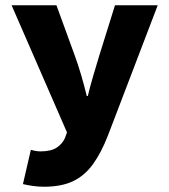

<svg xmlns="http://www.w3.org/2000/svg" viewBox="-20 -520 640 728"><path d="M147 188Q124 188 104 185Q84 182 67 178L97 48Q107 51 116 52.5Q125 54 133 54Q173 54 194.5 40Q216 26 226 4L234 -18L24 -500H194L264 -308Q277 -272 288 -234.5Q299 -197 309 -156H313Q322 -194 333.5 -232.5Q345 -271 356 -308L416 -500H578L390 -8Q364 59 332.5 102.5Q301 146 257 167Q213 188 147 188Z"/></svg>

Font: Source Code Pro ExtraLight Black
Style: Regular
Weight: 900
Monospace: yes
Version: Version 1.018;hotconv 1.0.116;makeotfexe 2.5.65601